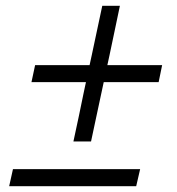

<svg xmlns="http://www.w3.org/2000/svg" viewBox="-20 -639 606 659"><path d="M232 -153.5Q241.5 -198 250.8 -241.2Q260 -284.5 267.5 -322L275 -357H88L100.5 -415.5H287.5L295 -450Q303 -487.5 312.2 -530.8Q321.5 -574 331 -619H391.5Q382 -574 373 -530.8Q364 -487.5 356 -450L348.5 -415.5H536.5L524.5 -357H336L328.5 -322Q320.5 -284.5 311.2 -241.2Q302 -198 292.5 -153.5ZM11.5 0 24.5 -58.5H461L447.5 0Z"/></svg>

Font: Commissioner Light
Style: Italic
Weight: 300
Italic angle: -12°
Designer: Kostas Bartsokas
Foundry: Kostas Bartsokas
Version: Version 1.000; ttfautohint (v1.8.3)